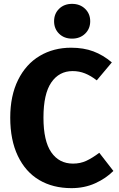

<svg xmlns="http://www.w3.org/2000/svg" viewBox="-20 -957 615 994"><path d="M559 -634 481 -541Q450 -565 420 -577Q390 -589 356 -589Q286 -589 245.5 -530Q205 -471 205 -348Q205 -227 245.5 -168.5Q286 -110 358 -110Q396 -110 427 -124.5Q458 -139 494 -166L567 -72Q528 -33 472.5 -8Q417 17 350 17Q254 17 183 -25Q112 -67 72.5 -149.5Q33 -232 33 -348Q33 -461 73.5 -543Q114 -625 185.5 -667.5Q257 -710 348 -710Q413 -710 463.5 -691Q514 -672 559 -634ZM447 -847Q447 -808 420.5 -782.5Q394 -757 353 -757Q312 -757 286 -782.5Q260 -808 260 -847Q260 -886 286 -911.5Q312 -937 353 -937Q394 -937 420.5 -911.5Q447 -886 447 -847Z"/></svg>

Font: Fira Sans BGR
Style: Bold
Weight: 700
Designer: bBox Type GmbH & Carrois Corporate GbR & Edenspiekermann AG
Foundry: bBox Type GmbH & Carrois Corporate GbR & Edenspiekermann AG
Version: Version 4.301